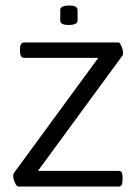

<svg xmlns="http://www.w3.org/2000/svg" viewBox="-20 -685 506 705"><path d="M231.5 -593.3Q201.3 -593.3 201.3 -609.6V-648.4Q201.3 -664.7 234.6 -664.7Q264.8 -664.7 264.8 -648.4V-609.6Q264.8 -593.3 231.5 -593.3ZM47.2 0Q41.2 0 34.9 -14.1Q28.5 -28.1 28.5 -39.6Q28.5 -46 30.9 -49.5L340.9 -472.5H69Q53.5 -472.5 53.5 -497.4V-504.2Q53.5 -529.1 69 -529.1H415.8Q419.7 -529.1 425.9 -515.1Q432 -501 432 -489.5Q432 -484.3 429.3 -480.4L119.3 -57.5H415.8Q423.7 -57.5 426.9 -51.7Q430 -46 430 -31.7V-26.2Q430 -11.9 426.9 -5.9Q423.7 0 415.8 0Z"/></svg>

Font: Jaldi
Style: Regular
Weight: 400
Designer: Pablo Cosgaya and Nicolas Silva
Foundry: Omnibus-Type
Version: Version 1.001;PS 001.001;hotconv 1.0.70;makeotf.lib2.5.58329